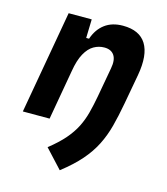

<svg xmlns="http://www.w3.org/2000/svg" viewBox="-112 -614 811 931"><g transform="rotate(15 293.0 -149.0)"><path d="M28.3 0 119.6 -517.6H235.4L231.9 -394L162.6 0ZM390.6 -527.3Q473.6 -527.3 507.1 -473.4Q540.5 -419.4 522 -315.4L494.6 -164.6Q482.9 -100.1 469 -47.4Q455.1 5.4 432.1 51Q409.2 96.7 371.6 139.9Q334 183.1 274.9 229L189 136.2Q237.3 98.1 267.1 63.5Q296.9 28.8 314.5 -6.3Q332 -41.5 342 -79.8Q352.1 -118.2 360.4 -163.6L387.2 -312.5Q395.5 -356.4 380.1 -379.2Q364.7 -401.9 330.6 -401.9Q302.7 -401.9 277.8 -387.7Q252.9 -373.5 234.4 -340.1Q215.8 -306.6 206.5 -249.5L230 -423.8H247.1Q263.7 -473.1 299.8 -500.2Q335.9 -527.3 390.6 -527.3Z"/></g></svg>

Font: Cascadia Code PL
Style: Italic
Weight: 400
Italic angle: -10°
Monospace: yes
Designer: Aaron Bell
Foundry: Saja Typeworks
Version: Version 2404.023